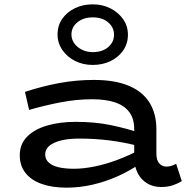

<svg xmlns="http://www.w3.org/2000/svg" viewBox="-20 -851 866 884"><path d="M721 10Q686 10 658 -6.5Q630 -23 614 -54Q598 -85 598 -127V-256Q598 -304 575.5 -334.5Q553 -365 510 -379.5Q467 -394 405 -394Q332 -394 259.5 -380Q187 -366 114 -345L95 -428Q174 -454 252.5 -468.5Q331 -483 412 -483Q508 -483 572 -456.5Q636 -430 668 -379Q700 -328 700 -256V-145Q700 -113 713.5 -98.5Q727 -84 746 -84Q760 -84 771 -88Q782 -92 791 -97L817 -17Q801 -7 777.5 1.5Q754 10 721 10ZM286 13Q221 13 172.5 -4Q124 -21 97.5 -54.5Q71 -88 71 -136Q71 -188 105 -222Q139 -256 197 -273Q255 -290 328 -290Q418 -290 490 -275Q562 -260 624 -239V-177Q553 -196 484 -204.5Q415 -213 345 -213Q297 -213 262 -204.5Q227 -196 207.5 -180Q188 -164 188 -140Q188 -118 204 -103Q220 -88 249.5 -81Q279 -74 320 -74Q363 -74 413.5 -84Q464 -94 518 -114Q572 -134 624 -162L623 -96Q575 -63 519.5 -38.5Q464 -14 405 -0.5Q346 13 286 13ZM407 -552Q362 -552 325.5 -570.5Q289 -589 267 -621Q245 -653 245 -692Q245 -734 267 -765Q289 -796 325.5 -813.5Q362 -831 407 -831Q452 -831 488.5 -812.5Q525 -794 547 -762.5Q569 -731 569 -691Q569 -650 547 -618.5Q525 -587 488.5 -569.5Q452 -552 407 -552ZM407 -611Q451 -611 478 -634Q505 -657 505 -691Q505 -725 478 -748Q451 -771 407 -771Q364 -771 336.5 -748.5Q309 -726 309 -692Q309 -670 321.5 -652Q334 -634 356.5 -622.5Q379 -611 407 -611Z"/></svg>

Font: BioRhyme SemiExpanded Medium
Style: Regular
Weight: 500
Width: 6
Designer: Aoife Mooney
Foundry: Aoife Mooney Type
Version: Version 1.600;gftools[0.9.33]